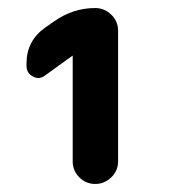

<svg xmlns="http://www.w3.org/2000/svg" viewBox="-20 -750 435 478"><path d="M92 -562Q78 -551 62 -559.5Q46 -568 46 -586V-592Q46 -648 92 -681L115 -697Q162 -730 217 -730Q240 -730 257 -713.5Q274 -697 274 -674V-348Q274 -325 257 -308.5Q240 -292 217 -292Q194 -292 177.5 -308.5Q161 -325 161 -348V-611H160Z"/></svg>

Font: Rounded Mplus 1c ExtraBold
Style: Regular
Weight: 800
Version: Version 1.059.20150529